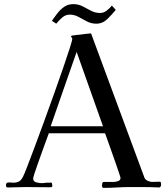

<svg xmlns="http://www.w3.org/2000/svg" viewBox="-20 -910 814 932"><path d="M480 -297Q448 -387 416 -477.5Q384 -568 352 -658Q321 -568 289 -478Q257 -388 226 -297ZM762 -15Q762 -2 753 0Q733 -1 712 -1.5Q691 -2 671 -2Q640 -2 609.5 -2Q579 -2 548 0Q532 1 515.5 1.5Q499 2 483 2Q478 2 476.5 -1.5Q475 -5 475 -9L476 -17Q476 -20 478 -23.5Q480 -27 484 -27H533Q542 -27 553.5 -31Q565 -35 565 -46Q565 -49 558 -69.5Q551 -90 541 -119.5Q531 -149 520 -179Q509 -209 501 -232.5Q493 -256 490 -263H217Q214 -254 205 -230.5Q196 -207 185.5 -177Q175 -147 164.5 -118Q154 -89 147.5 -68.5Q141 -48 141 -43Q141 -29 156 -25Q171 -21 181 -21Q191 -21 200.5 -22.5Q210 -24 220 -23Q222 -24 226 -24Q232 -24 233 -17Q234 -10 234 -6Q233 -2 229.5 -1.5Q226 -1 222 -1Q193 -1 163 -1.5Q133 -2 104 -2Q82 -2 61 -1Q40 0 18 0Q9 0 9 -10Q9 -23 18 -24Q27 -25 40 -23.5Q53 -22 67.5 -27Q82 -32 92 -53Q97 -62 112 -101Q127 -140 149 -198.5Q171 -257 195.5 -324.5Q220 -392 244 -459Q268 -526 287.5 -583Q307 -640 319 -677.5Q331 -715 331 -722Q331 -724 328 -727.5Q325 -731 325 -732Q325 -736 328 -737Q338 -739 349 -740Q360 -741 370 -742Q383 -744 396 -745.5Q409 -747 422 -748L681 -48Q685 -38 696.5 -32.5Q708 -27 718 -27Q727 -27 736.5 -27.5Q746 -28 756 -28Q760 -28 761 -23Q762 -18 762 -15ZM542 -862Q524 -840 501 -817.5Q478 -795 447 -795Q423 -795 402 -806Q381 -817 361 -828Q341 -839 319 -839Q298 -839 282 -825Q266 -811 253 -795L232 -809Q245 -828 259.5 -846.5Q274 -865 292.5 -877.5Q311 -890 336 -890Q360 -890 380.5 -879.5Q401 -869 421.5 -858Q442 -847 466 -847Q483 -847 498 -858.5Q513 -870 523 -883Z"/></svg>

Font: Kaisei Decol
Style: Regular
Weight: 400
Designer: Font-Kai, 金井和夫
Foundry: KAZUO KANAI
Version: Version 5.003